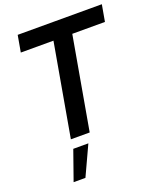

<svg xmlns="http://www.w3.org/2000/svg" viewBox="-170 -807 966 1160"><g transform="rotate(-20 313.5 -227.0)"><path d="M398 -596H608L627 -703H86L67 -596H277L172 0H293ZM263 59H166L99 249H175Z"/></g></svg>

Font: Geom Medium
Style: Italic
Weight: 500
Italic angle: -10°
Version: Version 1.102